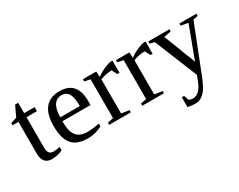

<svg xmlns="http://www.w3.org/2000/svg" viewBox="-96 -1010 2079 1673"><g transform="rotate(-30 944.0 -173.5)"><path d="M163.1 9.8Q116.2 9.8 93 -18.1Q69.8 -45.9 69.8 -96.2V-418H9.8V-439.9L70.8 -459L120.1 -563H150.9V-459H255.9V-418H150.9V-105Q150.9 -73.2 165.3 -57.1Q179.7 -41 203.1 -41Q231.4 -41 272 -48.8V-17.1Q254.9 -5.4 222.7 2.2Q190.4 9.8 163.1 9.8Z M404.8 -231V-222.2Q404.8 -154.8 419.7 -117.4Q434.6 -80.1 465.6 -60.5Q496.6 -41 546.9 -41Q573.2 -41 609.4 -45.4Q645.5 -49.8 668.9 -55.2V-27.8Q645.5 -12.7 605.2 -1.5Q564.9 9.8 522.9 9.8Q416 9.8 366.5 -47.9Q316.9 -105.5 316.9 -232.9Q316.9 -353 367.2 -412.1Q417.5 -471.2 510.7 -471.2Q687 -471.2 687 -271V-231ZM510.7 -432.1Q460 -432.1 432.9 -391.1Q405.8 -350.1 405.8 -270H602.1Q602.1 -357.4 579.6 -394.8Q557.1 -432.1 510.7 -432.1Z M1045.9 -471.2V-347.2H1024.9L996.6 -400.9Q972.2 -400.9 938.7 -394.3Q905.3 -387.7 880.9 -377V-34.2L959.5 -22V0H741.7V-22L799.8 -34.2V-424.8L741.7 -437V-459H875.5L879.9 -401.9Q909.2 -426.3 959.2 -448.7Q1009.3 -471.2 1038.6 -471.2Z M1378.9 -471.2V-347.2H1357.9L1329.6 -400.9Q1305.2 -400.9 1271.7 -394.3Q1238.3 -387.7 1213.9 -377V-34.2L1292.5 -22V0H1074.7V-22L1132.8 -34.2V-424.8L1074.7 -437V-459H1208.5L1212.9 -401.9Q1242.2 -426.3 1292.2 -448.7Q1342.3 -471.2 1371.6 -471.2Z M1484.9 215.8Q1446.8 215.8 1409.7 207V107.9H1432.6L1448.7 154.8Q1463.9 166 1490.7 166Q1516.1 166 1537.6 151.4Q1559.1 136.7 1576.9 107.9Q1594.7 79.1 1621.6 4.9L1446.8 -424.8L1399.9 -437V-459H1612.8V-437L1540.5 -423.8L1664.6 -103L1784.7 -424.8L1712.9 -437V-459H1883.8V-437L1835.9 -426.8L1656.7 28.8Q1625 109.4 1601.6 144.5Q1578.1 179.7 1549.8 197.8Q1521.5 215.8 1484.9 215.8Z"/></g></svg>

Font: Liberation Serif
Style: Regular
Weight: 400
Designer: Steve Matteson
Foundry: Ascender Corporation
Version: Version 2.1.5